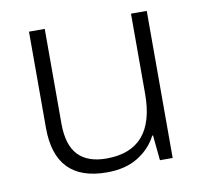

<svg xmlns="http://www.w3.org/2000/svg" viewBox="-66 -603 727 684"><g transform="rotate(-10 298.0 -261.0)"><path d="M507 -532V0H461L452 -91H449Q427 -47 381.5 -18.5Q336 10 268 10Q81 10 81 -184V-532H138V-189Q138 -112 172.5 -75.5Q207 -39 275 -39Q450 -39 450 -242V-532Z"/></g></svg>

Font: Noto Traditional Nushu Light
Style: Regular
Weight: 300
Designer: LIU Zhao
Foundry: LiuZhao Studio
Version: Version 2.003; ttfautohint (v1.8.4.7-5d5b)